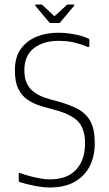

<svg xmlns="http://www.w3.org/2000/svg" viewBox="-20 -822 485 851"><path d="M63 -22V-53Q63 -57 66 -55.5Q69 -54 71 -54Q91 -47 114 -41Q137 -35 159.5 -31Q182 -27 200 -27Q278 -27 317.5 -70Q357 -113 357 -187Q357 -250 326.5 -283Q296 -316 219 -336Q188 -344 157.5 -353.5Q127 -363 101.5 -380.5Q76 -398 61 -428.5Q46 -459 46 -510Q46 -569 72.5 -605.5Q99 -642 142.5 -659.5Q186 -677 238 -677Q264 -677 288 -673.5Q312 -670 332.5 -665Q353 -660 369 -652Q373 -651 374.5 -649Q376 -647 376 -644V-619Q376 -611 366 -615Q341 -626 309.5 -633.5Q278 -641 239 -641Q173 -641 130.5 -608.5Q88 -576 88 -511Q88 -473 100.5 -449.5Q113 -426 134 -411.5Q155 -397 181 -388.5Q207 -380 235 -373Q289 -358 325.5 -338.5Q362 -319 381 -284Q400 -249 400 -188Q400 -127 376.5 -83Q353 -39 309 -15Q265 9 200 9Q173 9 136 2Q99 -5 67 -15Q65 -15 64 -17Q63 -19 63 -22ZM205 -720Q200 -720 198 -723L137 -796Q136 -798 136.5 -800Q137 -802 140 -802H163Q168 -802 169 -799L218 -753Q222 -749 225 -753L275 -799Q277 -802 281 -802H305Q308 -802 309 -800Q310 -798 308 -796L247 -723Q246 -720 241 -720Z"/></svg>

Font: Glory ExtraLight
Style: Regular
Weight: 250
Version: Version 1.011